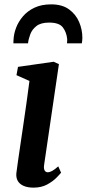

<svg xmlns="http://www.w3.org/2000/svg" viewBox="-20 -850 398 880"><path d="M133.5 10Q107 10 88.5 2Q70 -6 61.5 -20.8Q53 -35.5 55 -56.5Q57.5 -78.5 62.5 -111.8Q67.5 -145 73.5 -187Q79.5 -229 86.8 -277.2Q94 -325.5 101.2 -376.8Q108.5 -428 115 -479L55.5 -505.5L62.5 -543.5L226 -567L250 -556L182.5 -96.5Q179.5 -78.5 184.2 -69.5Q189 -60.5 198.5 -60.5Q208 -60.5 219 -66.5Q230 -72.5 247 -87.5L260 -58.5Q254.5 -51.5 238.2 -35Q222 -18.5 195.8 -4.2Q169.5 10 133.5 10ZM41.5 -651.5Q41.5 -655.5 41.5 -659.5Q41.5 -663.5 42 -667.5Q43 -694.5 53.8 -722.8Q64.5 -751 85.5 -775.5Q106.5 -800 138.5 -815Q170.5 -830 214.5 -830Q265 -830 296.2 -807.2Q327.5 -784.5 342.5 -749.5Q357.5 -714.5 357.5 -677Q357.5 -671 356.8 -663.8Q356 -656.5 355 -651.5H287Q287.5 -656 287.8 -660.8Q288 -665.5 288 -670.5Q285 -702 268.2 -724.2Q251.5 -746.5 205 -746.5Q167.5 -746.5 147.2 -730.8Q127 -715 118.8 -693Q110.5 -671 108.5 -651.5Z"/></svg>

Font: Merriweather SemiBold
Style: Italic
Weight: 600
Italic angle: -7.8°
Version: Version 2.101